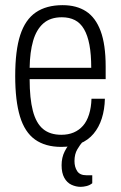

<svg xmlns="http://www.w3.org/2000/svg" viewBox="-20 -558 469 745"><path d="M218 12Q156 12 116 -16.5Q76 -45 57.5 -106Q39 -167 39 -263Q39 -362 58.5 -422Q78 -482 119 -510Q160 -538 223 -538Q277 -538 314 -514Q351 -490 370.5 -437.5Q390 -385 390 -300V-251H95Q95 -176 107.5 -128Q120 -80 147 -57.5Q174 -35 218 -35Q245 -35 266 -44Q287 -53 302 -70Q317 -87 325.5 -114Q334 -141 335 -175H387Q386 -133 375 -98.5Q364 -64 343 -39Q322 -14 290.5 -1Q259 12 218 12ZM95 -295H334Q334 -347 327 -384Q320 -421 306 -445Q292 -469 270.5 -480Q249 -491 220 -491Q175 -491 148 -467Q121 -443 108.5 -399.5Q96 -356 95 -295ZM293 167Q275 167 257.5 159Q240 151 229.5 132Q219 113 219 83Q219 53 231 29.5Q243 6 260 -12H300V-7Q291 3 280 21.5Q269 40 269 67Q269 90 279.5 106Q290 122 315 122H338V153Q328 161 315.5 164Q303 167 293 167Z"/></svg>

Font: Archivo Condensed ExtraLight
Style: Regular
Weight: 250
Width: 3
Designer: Hector Gatti
Foundry: Omnibus-Type
Version: Version 2.001